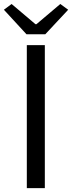

<svg xmlns="http://www.w3.org/2000/svg" viewBox="-37 -965 370 985"><path d="M100.6 0V-733.4H193V0ZM98.9 -789.2 -17 -915 22.5 -944.5 145.1 -840.7H149.7L272.4 -944.5L312.8 -915L195.3 -789.2Z"/></svg>

Font: Noto Sans KR Thin
Style: Regular
Weight: 100
Designer: Ryoko NISHIZUKA 西塚涼子 (kana, bopomofo & ideographs); Paul D. Hunt (Latin, Greek & Cyrillic); Sandoll Communications 산돌커뮤니
Foundry: Adobe
Version: Version 2.004-H2;hotconv 1.0.118;makeotfexe 2.5.65603